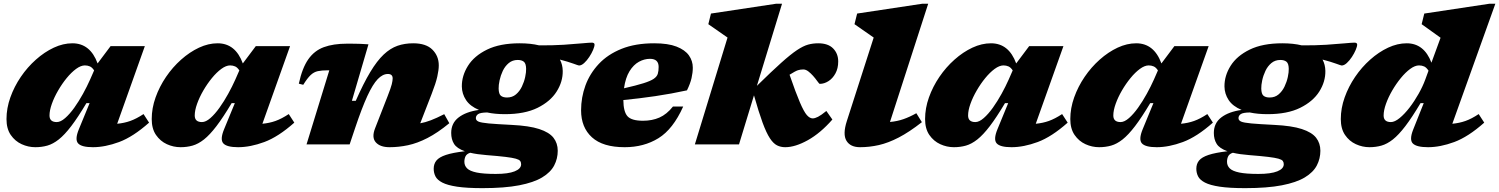

<svg xmlns="http://www.w3.org/2000/svg" viewBox="-20 -767 7964 1020"><path d="M399 -80.5 456 -219H439Q394 -143.5 358.5 -97Q323 -50.5 292.2 -26.2Q261.5 -2 231.5 6.5Q201.5 15 167.5 15Q130 15 95 -1Q60 -17 37.2 -50Q14.5 -83 14.5 -134.5Q14.5 -192 35 -249.5Q55.5 -307 90.5 -358.5Q125.5 -410 170.8 -450.2Q216 -490.5 265.8 -513.8Q315.5 -537 364.5 -537Q459.5 -537 498.5 -430L567.5 -522H749.5L602.5 -109.5Q640 -113 672.2 -124.5Q704.5 -136 742.5 -161L772 -115.5Q687 -40 612.8 -12.5Q538.5 15 473.5 15Q413 15 394.8 -5.5Q376.5 -26 399 -80.5ZM243 -153.5Q243 -118.5 281.5 -118.5Q302 -118.5 326.2 -139.8Q350.5 -161 374.8 -195Q399 -229 420.8 -268.5Q442.5 -308 458.5 -344L480 -393Q469.5 -409 457.5 -414.2Q445.5 -419.5 431 -419.5Q409.5 -419.5 384.2 -401Q359 -382.5 334.2 -352.2Q309.5 -322 288.8 -286.2Q268 -250.5 255.5 -215.5Q243 -180.5 243 -153.5Z M1170.5 -80.5 1227.5 -219H1210.5Q1165.5 -143.5 1130 -97Q1094.5 -50.5 1063.8 -26.2Q1033 -2 1003 6.5Q973 15 939 15Q901.5 15 866.5 -1Q831.5 -17 808.8 -50Q786 -83 786 -134.5Q786 -192 806.5 -249.5Q827 -307 862 -358.5Q897 -410 942.2 -450.2Q987.5 -490.5 1037.2 -513.8Q1087 -537 1136 -537Q1231 -537 1270 -430L1339 -522H1521L1374 -109.5Q1411.5 -113 1443.8 -124.5Q1476 -136 1514 -161L1543.5 -115.5Q1458.5 -40 1384.2 -12.5Q1310 15 1245 15Q1184.5 15 1166.2 -5.5Q1148 -26 1170.5 -80.5ZM1014.5 -153.5Q1014.5 -118.5 1053 -118.5Q1073.5 -118.5 1097.8 -139.8Q1122 -161 1146.2 -195Q1170.5 -229 1192.2 -268.5Q1214 -308 1230 -344L1251.5 -393Q1241 -409 1229 -414.2Q1217 -419.5 1202.5 -419.5Q1181 -419.5 1155.8 -401Q1130.5 -382.5 1105.8 -352.2Q1081 -322 1060.2 -286.2Q1039.5 -250.5 1027 -215.5Q1014.5 -180.5 1014.5 -153.5Z M1591 -316.5 1567.5 -322.5Q1585.5 -406 1617.8 -452Q1650 -498 1700.5 -516.5Q1751 -535 1823 -535Q1846 -535 1862.5 -534.8Q1879 -534.5 1896.2 -534Q1913.5 -533.5 1937.5 -531.5L1849.5 -231.5H1870Q1911 -324.5 1947 -384.2Q1983 -444 2018.2 -477.2Q2053.5 -510.5 2091.8 -523.8Q2130 -537 2175 -537Q2243.5 -537 2277.2 -503.2Q2311 -469.5 2311 -419.5Q2311 -395.5 2303.2 -360.5Q2295.5 -325.5 2273.5 -269L2212.5 -112Q2238.5 -116.5 2268.8 -128Q2299 -139.5 2340 -160.5L2367 -112.5Q2305 -61.5 2251 -33.8Q2197 -6 2147.5 4.5Q2098 15 2049.5 15Q1999.5 15 1976.5 -10.8Q1953.5 -36.5 1972.5 -85L2039 -255.5Q2056.5 -300 2061.2 -319.2Q2066 -338.5 2066 -350.5Q2066 -374 2040.5 -374Q2013 -374 1986.8 -346.8Q1960.5 -319.5 1931.5 -256.8Q1902.5 -194 1866.5 -86.5L1837.5 0H1608.5L1729.5 -393.5H1722Q1689.5 -393.5 1668.5 -389Q1647.5 -384.5 1630.2 -368.2Q1613 -352 1591 -316.5Z M2543.5 232.5Q2460 232.5 2408.5 224.8Q2357 217 2330 203Q2303 189 2293.5 170.2Q2284 151.5 2284 129.5Q2284 103.5 2298.5 85.8Q2313 68 2349 56Q2385 44 2449.5 36.5Q2407 21.5 2392 -2.8Q2377 -27 2377 -60.5Q2377 -113 2416.5 -143.2Q2456 -173.5 2524.5 -183Q2477.5 -202.5 2455.8 -235.5Q2434 -268.5 2433.5 -307.5Q2433 -364.5 2466 -417.2Q2499 -470 2567.5 -503.5Q2636 -537 2741 -537Q2799.5 -537 2844 -526Q2916.5 -525.5 2974.8 -529.2Q3033 -533 3072.2 -536.8Q3111.5 -540.5 3125.5 -540.5Q3129.5 -540.5 3134 -538.2Q3138.5 -536 3138.5 -530.5Q3138.5 -520 3130.8 -501.8Q3123 -483.5 3110.5 -464.5Q3098 -445.5 3083.5 -432.2Q3069 -419 3056 -419Q3053 -419 3025.8 -429Q2998.5 -439 2954.5 -450.5Q2969 -423.5 2969.5 -390.5Q2970.5 -333.5 2937.2 -280.8Q2904 -228 2835.8 -194.2Q2767.5 -160.5 2662.5 -160.5Q2609.5 -160.5 2568 -169.5Q2532 -169 2520 -160.8Q2508 -152.5 2508 -139.5Q2508 -127.5 2521.8 -121.2Q2535.5 -115 2576.5 -111.2Q2617.5 -107.5 2698 -103.5Q2791 -99 2844.5 -81.5Q2898 -64 2920.5 -35Q2943 -6 2943 34Q2943 76 2924 112.2Q2905 148.5 2860.2 175.5Q2815.5 202.5 2738 217.5Q2660.5 232.5 2543.5 232.5ZM2673.5 -249Q2701.5 -249 2721 -265.5Q2740.5 -282 2752.5 -307Q2764.5 -332 2770 -357.8Q2775.5 -383.5 2775 -401.5Q2774.5 -430 2762.8 -439.2Q2751 -448.5 2730.5 -448.5Q2702.5 -448.5 2682.8 -432Q2663 -415.5 2651.2 -390.8Q2639.5 -366 2634 -340.2Q2628.5 -314.5 2629 -296.5Q2629.5 -267.5 2641 -258.2Q2652.5 -249 2673.5 -249ZM2447 92.5Q2447 113 2461.5 127.5Q2476 142 2512.2 149.5Q2548.5 157 2613.5 157Q2680 157 2714.2 143.2Q2748.5 129.5 2748.5 105.5Q2748.5 95 2743.2 88Q2738 81 2720.2 76Q2702.5 71 2665.5 66.5Q2628.5 62 2565 57Q2513.5 53 2478 44.5Q2459.5 50.5 2453.2 63.2Q2447 76 2447 92.5Z M3609.5 -201Q3555.5 -80.5 3478 -32.8Q3400.5 15 3298.5 15Q3182.5 15 3124.8 -37.5Q3067 -90 3067 -181Q3067 -249.5 3090.2 -313Q3113.5 -376.5 3161 -427.2Q3208.5 -478 3281.8 -507.5Q3355 -537 3455.5 -537Q3529 -537 3574 -519.5Q3619 -502 3639.8 -472.8Q3660.5 -443.5 3660.5 -407.5Q3660.5 -381.5 3653.8 -352Q3647 -322.5 3629.5 -287Q3547.5 -269 3460.8 -256.2Q3374 -243.5 3291.5 -235.5Q3292 -173.5 3313.5 -149.5Q3335 -125.5 3396 -125.5Q3444.5 -125.5 3483.2 -142.5Q3522 -159.5 3555 -201ZM3433 -454.5Q3403 -454.5 3374.2 -438.8Q3345.5 -423 3324.2 -388.5Q3303 -354 3295 -298Q3361 -313 3398.2 -324.8Q3435.5 -336.5 3452.8 -348.2Q3470 -360 3474.5 -375Q3479 -390 3479 -411.5Q3479 -454.5 3433 -454.5Z M4134.5 -747 4001 -311Q4079.5 -388 4130 -433.2Q4180.5 -478.5 4214 -500.8Q4247.5 -523 4273 -530Q4298.5 -537 4326.5 -537Q4379.5 -537 4406.2 -509.5Q4433 -482 4433 -440.5Q4433 -403.5 4418.2 -376.8Q4403.5 -350 4381 -335.8Q4358.5 -321.5 4335 -321.5Q4332 -321.5 4321.8 -336Q4311.5 -350.5 4299.5 -364Q4287.5 -377.5 4274.2 -387.8Q4261 -398 4247.5 -398Q4232 -398 4218.8 -393.8Q4205.5 -389.5 4174.5 -370Q4208 -273 4229.5 -223Q4251 -173 4266.5 -155.5Q4282 -138 4297.5 -138Q4309 -138 4325.8 -146.5Q4342.5 -155 4370 -177.5L4402 -132Q4338.5 -59.5 4271.5 -22.2Q4204.5 15 4151.5 15Q4127.5 15 4108 5.2Q4088.5 -4.5 4070 -32.5Q4051.5 -60.5 4031.2 -115.5Q4011 -170.5 3985.5 -260.5L3906 0H3671.5L3845 -567.5L3743 -638.5L3757 -695L4102 -747Z M4621.5 -567.5 4519.5 -638.5 4533.5 -695 4878.5 -747H4911L4708 -119Q4746.5 -122.5 4779.5 -134Q4812.5 -145.5 4848 -165.5L4877.5 -118Q4810.5 -65.5 4754.5 -36.5Q4698.5 -7.5 4648.5 3.8Q4598.5 15 4549 15Q4497.5 15 4476.8 -19.2Q4456 -53.5 4479 -124.5Z M5279 -80.5 5336 -219H5319Q5274 -143.5 5238.5 -97Q5203 -50.5 5172.2 -26.2Q5141.5 -2 5111.5 6.5Q5081.5 15 5047.5 15Q5010 15 4975 -1Q4940 -17 4917.2 -50Q4894.5 -83 4894.5 -134.5Q4894.5 -192 4915 -249.5Q4935.5 -307 4970.5 -358.5Q5005.5 -410 5050.8 -450.2Q5096 -490.5 5145.8 -513.8Q5195.5 -537 5244.5 -537Q5339.5 -537 5378.5 -430L5447.5 -522H5629.5L5482.5 -109.5Q5520 -113 5552.2 -124.5Q5584.5 -136 5622.5 -161L5652 -115.5Q5567 -40 5492.8 -12.5Q5418.5 15 5353.5 15Q5293 15 5274.8 -5.5Q5256.5 -26 5279 -80.5ZM5123 -153.5Q5123 -118.5 5161.5 -118.5Q5182 -118.5 5206.2 -139.8Q5230.5 -161 5254.8 -195Q5279 -229 5300.8 -268.5Q5322.5 -308 5338.5 -344L5360 -393Q5349.5 -409 5337.5 -414.2Q5325.5 -419.5 5311 -419.5Q5289.5 -419.5 5264.2 -401Q5239 -382.5 5214.2 -352.2Q5189.5 -322 5168.8 -286.2Q5148 -250.5 5135.5 -215.5Q5123 -180.5 5123 -153.5Z M6050.5 -80.5 6107.5 -219H6090.5Q6045.5 -143.5 6010 -97Q5974.5 -50.5 5943.8 -26.2Q5913 -2 5883 6.5Q5853 15 5819 15Q5781.5 15 5746.5 -1Q5711.5 -17 5688.8 -50Q5666 -83 5666 -134.5Q5666 -192 5686.5 -249.5Q5707 -307 5742 -358.5Q5777 -410 5822.2 -450.2Q5867.5 -490.5 5917.2 -513.8Q5967 -537 6016 -537Q6111 -537 6150 -430L6219 -522H6401L6254 -109.5Q6291.5 -113 6323.8 -124.5Q6356 -136 6394 -161L6423.5 -115.5Q6338.5 -40 6264.2 -12.5Q6190 15 6125 15Q6064.5 15 6046.2 -5.5Q6028 -26 6050.5 -80.5ZM5894.5 -153.5Q5894.5 -118.5 5933 -118.5Q5953.5 -118.5 5977.8 -139.8Q6002 -161 6026.2 -195Q6050.5 -229 6072.2 -268.5Q6094 -308 6110 -344L6131.5 -393Q6121 -409 6109 -414.2Q6097 -419.5 6082.5 -419.5Q6061 -419.5 6035.8 -401Q6010.5 -382.5 5985.8 -352.2Q5961 -322 5940.2 -286.2Q5919.5 -250.5 5907 -215.5Q5894.5 -180.5 5894.5 -153.5Z M6595 232.5Q6511.5 232.5 6460 224.8Q6408.5 217 6381.5 203Q6354.5 189 6345 170.2Q6335.5 151.5 6335.5 129.5Q6335.5 103.5 6350 85.8Q6364.5 68 6400.5 56Q6436.5 44 6501 36.5Q6458.5 21.5 6443.5 -2.8Q6428.5 -27 6428.5 -60.5Q6428.5 -113 6468 -143.2Q6507.5 -173.5 6576 -183Q6529 -202.5 6507.2 -235.5Q6485.5 -268.5 6485 -307.5Q6484.5 -364.5 6517.5 -417.2Q6550.5 -470 6619 -503.5Q6687.5 -537 6792.5 -537Q6851 -537 6895.5 -526Q6968 -525.5 7026.2 -529.2Q7084.5 -533 7123.8 -536.8Q7163 -540.5 7177 -540.5Q7181 -540.5 7185.5 -538.2Q7190 -536 7190 -530.5Q7190 -520 7182.2 -501.8Q7174.5 -483.5 7162 -464.5Q7149.5 -445.5 7135 -432.2Q7120.5 -419 7107.5 -419Q7104.5 -419 7077.2 -429Q7050 -439 7006 -450.5Q7020.5 -423.5 7021 -390.5Q7022 -333.5 6988.8 -280.8Q6955.5 -228 6887.2 -194.2Q6819 -160.5 6714 -160.5Q6661 -160.5 6619.5 -169.5Q6583.5 -169 6571.5 -160.8Q6559.5 -152.5 6559.5 -139.5Q6559.5 -127.5 6573.2 -121.2Q6587 -115 6628 -111.2Q6669 -107.5 6749.5 -103.5Q6842.5 -99 6896 -81.5Q6949.5 -64 6972 -35Q6994.5 -6 6994.5 34Q6994.5 76 6975.5 112.2Q6956.5 148.5 6911.8 175.5Q6867 202.5 6789.5 217.5Q6712 232.5 6595 232.5ZM6725 -249Q6753 -249 6772.5 -265.5Q6792 -282 6804 -307Q6816 -332 6821.5 -357.8Q6827 -383.5 6826.5 -401.5Q6826 -430 6814.2 -439.2Q6802.5 -448.5 6782 -448.5Q6754 -448.5 6734.2 -432Q6714.5 -415.5 6702.8 -390.8Q6691 -366 6685.5 -340.2Q6680 -314.5 6680.5 -296.5Q6681 -267.5 6692.5 -258.2Q6704 -249 6725 -249ZM6498.5 92.5Q6498.5 113 6513 127.5Q6527.5 142 6563.8 149.5Q6600 157 6665 157Q6731.5 157 6765.8 143.2Q6800 129.5 6800 105.5Q6800 95 6794.8 88Q6789.5 81 6771.8 76Q6754 71 6717 66.5Q6680 62 6616.5 57Q6565 53 6529.5 44.5Q6511 50.5 6504.8 63.2Q6498.5 76 6498.5 92.5Z M7865 -115.5Q7780 -40 7705.8 -12.5Q7631.5 15 7566.5 15Q7506 15 7486 -4.5Q7466 -24 7487.5 -78.5L7543.5 -219H7526.5Q7481.5 -143.5 7446 -97Q7410.5 -50.5 7379.8 -26.2Q7349 -2 7319 6.5Q7289 15 7255 15Q7218 15 7183 -1Q7148 -17 7125.5 -50Q7103 -83 7103 -134.5Q7103 -192 7123.5 -249.5Q7144 -307 7179 -358.5Q7214 -410 7259.2 -450.2Q7304.5 -490.5 7354.2 -513.8Q7404 -537 7453 -537Q7545.5 -537 7584.5 -434L7633 -566.5L7532.5 -638.5L7546.5 -695L7891.5 -747H7924L7695.5 -109.5Q7733 -113 7765.5 -124.5Q7798 -136 7835.5 -161ZM7330.5 -153.5Q7330.5 -118.5 7369 -118.5Q7389.5 -118.5 7415.5 -139.8Q7441.5 -161 7467.8 -195Q7494 -229 7516.2 -268.5Q7538.5 -308 7552 -345L7569 -391.5Q7558 -408.5 7545.8 -414Q7533.5 -419.5 7518.5 -419.5Q7497 -419.5 7471.8 -401Q7446.5 -382.5 7421.8 -352.2Q7397 -322 7376.2 -286.2Q7355.5 -250.5 7343 -215.5Q7330.5 -180.5 7330.5 -153.5Z"/></svg>

Font: Newsreader 6pt ExtraBold
Style: Italic
Weight: 800
Italic angle: -17°
Designer: Hugues Gentile
Foundry: Production Type
Version: Version 1.003; ttfautohint (v1.8.3)